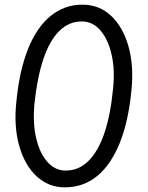

<svg xmlns="http://www.w3.org/2000/svg" viewBox="-20 -798 636 824"><path d="M258 6Q188 6 137 -41.5Q86 -89 62.5 -172Q39 -255 50 -360Q63 -494 100 -587Q137 -680 196.5 -729Q256 -778 334 -778Q406 -778 457 -730Q508 -682 531.5 -598.5Q555 -515 544 -409Q531 -276 493.5 -183.5Q456 -91 397 -42.5Q338 6 258 6ZM262 -66Q318 -66 359.5 -107Q401 -148 427.5 -225.5Q454 -303 465 -415Q474 -498 459 -563.5Q444 -629 411 -667.5Q378 -706 331 -706Q276 -706 234.5 -665Q193 -624 166.5 -545.5Q140 -467 128 -355Q120 -271 135 -206Q150 -141 183 -103.5Q216 -66 262 -66Z"/></svg>

Font: Edu SA Beginner Medium
Style: Regular
Weight: 500
Version: Version 1.003